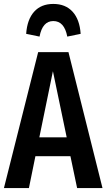

<svg xmlns="http://www.w3.org/2000/svg" viewBox="-22 -956 541 976"><path d="M336 -162H158L125 0H-2L172 -691H326L499 0H370ZM317 -258 247 -594 178 -258ZM388 -784 320 -770Q305 -849 249 -849Q194 -849 179 -770L111 -784Q116 -857 151.5 -896.5Q187 -936 249 -936Q311 -936 347 -896.5Q383 -857 388 -784Z"/></svg>

Font: Fira Sans Compressed Medium
Style: Regular
Weight: 500
Width: 1
Designer: bBox Type GmbH & Carrois Corporate GbR & Edenspiekermann AG
Foundry: bBox Type GmbH & Carrois Corporate GbR & Edenspiekermann AG
Version: Version 4.301